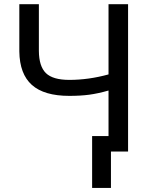

<svg xmlns="http://www.w3.org/2000/svg" viewBox="-20 -731 725 926"><path d="M597.7 -710.9H503.4V-372.1Q407.2 -345.7 314.5 -345.7Q234.9 -345.7 201.4 -378.4Q168 -411.1 167.5 -485.4V-710.9H73.2V-482.9Q74.7 -374 133.8 -321.3Q192.9 -268.6 314.5 -268.6Q368.2 -268.6 410.2 -274.2Q452.1 -279.8 503.4 -294.4V0H597.7ZM515.1 175.3V-74.7H424.3V175.3Z"/></svg>

Font: FAU Chimera
Style: Regular
Weight: 400
Version: Version 1.002;hotconv 1.0.117;makeotfexe 2.5.65602